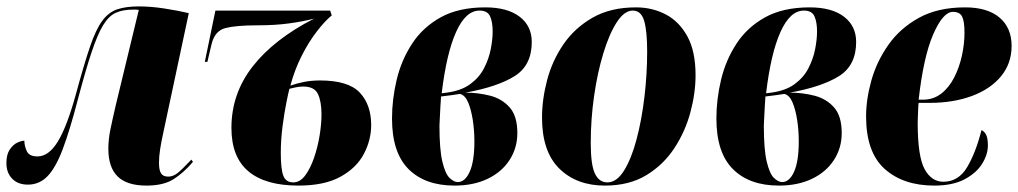

<svg xmlns="http://www.w3.org/2000/svg" viewBox="-24 -569 3176 599"><path d="M433 10Q372 10 343 -18.5Q314 -47 314 -105Q314 -134 320.5 -165.5Q327 -197 337 -240L409 -538Q404 -539 399.5 -539Q395 -539 390 -539Q359 -539 337 -529Q315 -519 297.5 -490Q280 -461 261.5 -405.5Q243 -350 219 -259Q194 -163 172 -104.5Q150 -46 124.5 -19.5Q99 7 63 7Q32 7 14 -11.5Q-4 -30 -4 -60Q-4 -87 6.5 -102.5Q17 -118 30 -124Q43 -130 52 -130Q52 -114 59.5 -97.5Q67 -81 93 -81Q128 -81 156.5 -127.5Q185 -174 213 -276Q238 -368 256.5 -422.5Q275 -477 295 -504Q315 -531 342 -540Q369 -549 409 -549Q447 -549 489 -542.5Q531 -536 565 -528L485 -153Q479 -126 475.5 -103Q472 -80 472 -61Q472 -38 478.5 -28Q485 -18 501 -18Q515 -18 528.5 -28Q542 -38 573 -71L578 -64Q549 -30 517.5 -10Q486 10 433 10Z M907 10Q804 10 751 -34.5Q698 -79 698 -170Q698 -277 764.5 -362Q831 -447 956 -511Q922 -502 878 -496Q834 -490 779 -490Q713 -490 679.5 -481.5Q646 -473 636 -431L623 -376H615L648 -536H1006L1011 -521Q990 -504 964.5 -471Q939 -438 917 -394.5Q895 -351 882 -302Q902 -309 925 -313.5Q948 -318 974 -318Q1063 -318 1098.5 -280Q1134 -242 1134 -179Q1134 -132 1111 -88.5Q1088 -45 1038 -17.5Q988 10 907 10ZM891 0Q912 0 928 -21.5Q944 -43 955.5 -76Q967 -109 973 -145.5Q979 -182 979 -212Q979 -252 968 -275.5Q957 -299 922 -299Q911 -299 898.5 -296.5Q886 -294 879 -292Q876 -282 869.5 -249.5Q863 -217 857.5 -175Q852 -133 852 -92Q852 -41 860 -20.5Q868 0 891 0Z M1394 10Q1302 10 1250.5 -41.5Q1199 -93 1199 -199Q1199 -259 1213.5 -320Q1228 -381 1261.5 -432.5Q1295 -484 1351 -515Q1407 -546 1490 -546Q1559 -546 1597 -517Q1635 -488 1635 -438Q1635 -365 1581.5 -331.5Q1528 -298 1428 -280Q1468 -280 1505 -270.5Q1542 -261 1566 -234Q1590 -207 1590 -154Q1590 -107 1565.5 -69.5Q1541 -32 1497 -11Q1453 10 1394 10ZM1370 -280Q1415 -286 1443 -306.5Q1471 -327 1486 -356Q1501 -385 1507 -415.5Q1513 -446 1513 -471Q1513 -500 1505 -518Q1497 -536 1472 -536Q1429 -536 1399 -469.5Q1369 -403 1354 -278ZM1404 -1Q1427 -1 1441.5 -33.5Q1456 -66 1456 -128Q1456 -162 1451 -194.5Q1446 -227 1436.5 -249.5Q1427 -272 1411 -276Q1399 -274 1384 -272Q1369 -270 1352 -268Q1351 -258 1350 -237.5Q1349 -217 1348 -198.5Q1347 -180 1347 -177Q1347 -103 1356 -65Q1365 -27 1378.5 -14Q1392 -1 1404 -1Z M1863 10Q1775 10 1721 -43Q1667 -96 1667 -202Q1667 -259 1683 -319.5Q1699 -380 1734 -431Q1769 -482 1825 -514Q1881 -546 1960 -546Q2011 -546 2053 -524Q2095 -502 2120.5 -455.5Q2146 -409 2146 -334Q2146 -279 2130 -219Q2114 -159 2080 -107Q2046 -55 1992.5 -22.5Q1939 10 1863 10ZM1871 0Q1900 0 1923 -37Q1946 -74 1962 -134.5Q1978 -195 1986.5 -266.5Q1995 -338 1995 -408Q1995 -473 1985.5 -504.5Q1976 -536 1950 -536Q1924 -536 1900.5 -500Q1877 -464 1858.5 -403.5Q1840 -343 1829.5 -270Q1819 -197 1819 -123Q1819 -55 1832 -27.5Q1845 0 1871 0Z M2406 10Q2314 10 2262.5 -41.5Q2211 -93 2211 -199Q2211 -259 2225.5 -320Q2240 -381 2273.5 -432.5Q2307 -484 2363 -515Q2419 -546 2502 -546Q2571 -546 2609 -517Q2647 -488 2647 -438Q2647 -365 2593.5 -331.5Q2540 -298 2440 -280Q2480 -280 2517 -270.5Q2554 -261 2578 -234Q2602 -207 2602 -154Q2602 -107 2577.5 -69.5Q2553 -32 2509 -11Q2465 10 2406 10ZM2382 -280Q2427 -286 2455 -306.5Q2483 -327 2498 -356Q2513 -385 2519 -415.5Q2525 -446 2525 -471Q2525 -500 2517 -518Q2509 -536 2484 -536Q2441 -536 2411 -469.5Q2381 -403 2366 -278ZM2416 -1Q2439 -1 2453.5 -33.5Q2468 -66 2468 -128Q2468 -162 2463 -194.5Q2458 -227 2448.5 -249.5Q2439 -272 2423 -276Q2411 -274 2396 -272Q2381 -270 2364 -268Q2363 -258 2362 -237.5Q2361 -217 2360 -198.5Q2359 -180 2359 -177Q2359 -103 2368 -65Q2377 -27 2390.5 -14Q2404 -1 2416 -1Z M2891 10Q2794 10 2736 -42Q2678 -94 2678 -206Q2678 -259 2694.5 -318Q2711 -377 2747.5 -429Q2784 -481 2843 -513.5Q2902 -546 2987 -546Q3057 -546 3094.5 -514Q3132 -482 3132 -426Q3132 -371 3099 -331Q3066 -291 3008 -269.5Q2950 -248 2875 -248H2842Q2841 -242 2840.5 -229Q2840 -216 2839.5 -203.5Q2839 -191 2839 -186Q2839 -81 2860.5 -41.5Q2882 -2 2919 -2Q2966 -2 2993 -47Q3020 -92 3038 -163Q3046 -160 3052 -149.5Q3058 -139 3058 -115Q3058 -87 3040 -58Q3022 -29 2985 -9.5Q2948 10 2891 10ZM2855 -258Q2888 -258 2912.5 -277Q2937 -296 2953 -327.5Q2969 -359 2977 -395.5Q2985 -432 2985 -467Q2985 -503 2977.5 -517.5Q2970 -532 2949 -532Q2918 -532 2887.5 -462Q2857 -392 2842 -258Z"/></svg>

Font: Noto Serif Display ExtraCondensed Black
Style: Italic
Weight: 900
Width: 2
Italic angle: -12°
Designer: Monotype Design Team
Foundry: Monotype Imaging Inc.
Version: Version 2.009